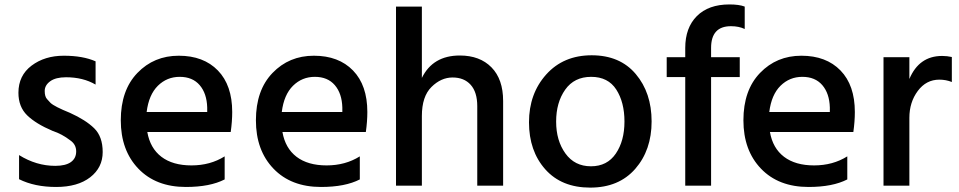

<svg xmlns="http://www.w3.org/2000/svg" viewBox="-20 -814 4346 870"><path d="M63.5 -393.6Q63.5 -471.7 123 -516.6Q182.6 -561.5 269 -561.5Q355.5 -561.5 413.1 -536.1V-430.7Q356.4 -463.9 279.3 -463.9Q232.4 -463.9 207.5 -445.8Q182.6 -427.7 182.6 -401.9Q182.6 -376 193.4 -364.7Q204.1 -353.5 209 -347.7Q226.6 -331.1 296.9 -302.7Q368.2 -270.5 406.7 -232.9Q445.3 -195.3 445.3 -125Q445.3 -54.7 388.7 -10.7Q332 33.2 234.4 33.2Q136.7 33.2 66.4 -2V-111.3Q144.5 -62.5 230.5 -62.5Q277.3 -62.5 301.3 -79.6Q325.2 -96.7 325.2 -127.9Q325.2 -159.2 298.8 -177.7Q260.7 -207 218.8 -220.7Q142.6 -252.9 103 -291.5Q63.5 -330.1 63.5 -393.6Z M1032.2 -306.6Q1032.2 -263.7 1025.4 -215.8H647.5Q660.2 -142.6 711.4 -103.5Q762.7 -64.5 847.7 -64.5Q932.6 -64.5 998 -105.5V-1Q931.6 33.2 822.3 33.2Q686.5 33.2 606.9 -49.8Q527.3 -132.8 527.3 -269Q527.3 -405.3 602.5 -483.4Q677.7 -561.5 790 -561.5Q902.3 -561.5 967.3 -494.6Q1032.2 -427.7 1032.2 -306.6ZM644.5 -306.6H918.9V-327.1Q917 -390.6 884.8 -428.2Q852.5 -465.8 794.4 -465.8Q736.3 -465.8 695.3 -425.3Q654.3 -384.8 644.5 -306.6Z M1644.5 -306.6Q1644.5 -263.7 1637.7 -215.8H1259.8Q1272.5 -142.6 1323.7 -103.5Q1375 -64.5 1460 -64.5Q1544.9 -64.5 1610.4 -105.5V-1Q1543.9 33.2 1434.6 33.2Q1298.8 33.2 1219.2 -49.8Q1139.6 -132.8 1139.6 -269Q1139.6 -405.3 1214.8 -483.4Q1290 -561.5 1402.3 -561.5Q1514.6 -561.5 1579.6 -494.6Q1644.5 -427.7 1644.5 -306.6ZM1256.8 -306.6H1531.2V-327.1Q1529.3 -390.6 1497.1 -428.2Q1464.8 -465.8 1406.7 -465.8Q1348.6 -465.8 1307.6 -425.3Q1266.6 -384.8 1256.8 -306.6Z M1774.4 27.3V-784.2H1891.6V-460.9Q1941.4 -562.5 2063.5 -562.5Q2154.3 -562.5 2207 -508.8Q2259.8 -455.1 2259.8 -356.4V27.3H2142.6V-333Q2142.6 -396.5 2112.8 -429.7Q2083 -462.9 2030.8 -462.9Q1978.5 -462.9 1935.1 -419.9Q1891.6 -377 1891.6 -288.1V27.3Z M2450.7 -46.9Q2377 -129.9 2377 -259.8Q2377 -389.6 2455.1 -476.6Q2533.2 -563.5 2661.1 -563.5Q2789.1 -563.5 2860.8 -478.5Q2932.6 -393.6 2932.6 -263.7Q2932.6 -133.8 2858.4 -48.8Q2784.2 36.1 2654.3 36.1Q2524.4 36.1 2450.7 -46.9ZM2541 -407.7Q2500 -349.6 2500 -263.2Q2500 -176.8 2542 -118.7Q2584 -60.5 2657.7 -60.5Q2731.4 -60.5 2770.5 -118.2Q2809.6 -175.8 2809.6 -263.2Q2809.6 -350.6 2772.5 -408.2Q2735.4 -465.8 2658.7 -465.8Q2582 -465.8 2541 -407.7Z M3001 -464.8V-554.7H3085V-596.7Q3085 -688.5 3137.7 -741.2Q3190.4 -793.9 3285.2 -793.9Q3329.1 -793.9 3354.5 -784.2V-682.6Q3328.1 -695.3 3292 -695.3Q3202.1 -695.3 3202.1 -596.7V-554.7H3332V-464.8H3202.1V27.3H3085V-464.8Z M3853.5 -306.6Q3853.5 -263.7 3846.7 -215.8H3468.8Q3481.4 -142.6 3532.7 -103.5Q3584 -64.5 3668.9 -64.5Q3753.9 -64.5 3819.3 -105.5V-1Q3752.9 33.2 3643.6 33.2Q3507.8 33.2 3428.2 -49.8Q3348.6 -132.8 3348.6 -269Q3348.6 -405.3 3423.8 -483.4Q3499 -561.5 3611.3 -561.5Q3723.6 -561.5 3788.6 -494.6Q3853.5 -427.7 3853.5 -306.6ZM3465.8 -306.6H3740.2V-327.1Q3738.3 -390.6 3706.1 -428.2Q3673.8 -465.8 3615.7 -465.8Q3557.6 -465.8 3516.6 -425.3Q3475.6 -384.8 3465.8 -306.6Z M3983.4 27.3V-554.7H4100.6V-456.1Q4144.5 -560.5 4249 -560.5Q4271.5 -560.5 4293 -555.7V-442.4Q4266.6 -453.1 4236.3 -453.1Q4176.8 -453.1 4138.7 -401.9Q4100.6 -350.6 4100.6 -280.3V27.3Z"/></svg>

Font: GenEi M Gothic v2 Medium
Style: Regular
Weight: 500
Version: Version 2.0